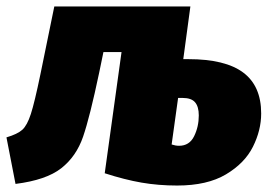

<svg xmlns="http://www.w3.org/2000/svg" viewBox="-43 -554 841 594"><path d="M765 -203Q765 -151 739.5 -100Q714 -49 656 -14.5Q598 20 505 20Q447 20 395 11Q343 2 281 -18L333 -393H277L264 -330Q235 -192 214 -131Q193 -70 146.5 -33.5Q100 3 5 15L-23 -129Q11 -139 26 -152.5Q41 -166 52.5 -201.5Q64 -237 82 -324L125 -534H546L524 -371H540Q654 -371 709.5 -329.5Q765 -288 765 -203ZM572 -197Q572 -224 560.5 -237.5Q549 -251 522 -251H508L488 -107Q500 -103 511 -103Q543 -103 557.5 -132.5Q572 -162 572 -197Z"/></svg>

Font: Fira Sans Black
Style: Italic
Weight: 900
Italic angle: -8°
Designer: Carrois Corporate & Edenspiekermann AG
Foundry: Carrois Corporate GbR & Edenspiekermann AG
Version: Version 4.203